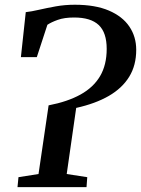

<svg xmlns="http://www.w3.org/2000/svg" viewBox="-20 -770 580 790"><path d="M52 0 56 -41 138.5 -54 180 -336.5Q258 -351.5 311.2 -381Q364.5 -410.5 391.8 -456.8Q419 -503 419 -569Q419 -636 386.2 -667Q353.5 -698 285 -698Q244.5 -698 217.5 -688.2Q190.5 -678.5 175 -668L131.5 -535H66L86 -720Q109 -722.5 140.5 -729.8Q172 -737 209.5 -743.8Q247 -750.5 288 -750.5Q372 -750.5 428 -726.5Q484 -702.5 512.2 -660.8Q540.5 -619 540.5 -565Q540.5 -501 511.5 -454Q482.5 -407 427.5 -375.2Q372.5 -343.5 293.5 -326L254.5 -54L339 -41L336 0Z"/></svg>

Font: Merriweather 20pt Medium
Style: Italic
Weight: 500
Italic angle: -7.8°
Version: Version 2.101